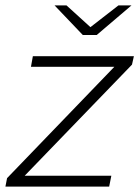

<svg xmlns="http://www.w3.org/2000/svg" viewBox="-27 -687 513 707"><path d="M459 -449 64 -40H383L375 0H-7L-1 -31L394 -441H87L94 -480H466ZM457 -667 329 -558H278L174 -667H218L306 -587L409 -667Z"/></svg>

Font: Montserrat Ace
Style: Light Italic
Weight: 300
Italic angle: -11.3°
Designer: Julieta Ulanovsky
Foundry: Julieta Ulanovsky
Version: Version 1